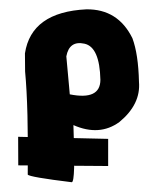

<svg xmlns="http://www.w3.org/2000/svg" viewBox="-90 -548 632 794"><g transform="rotate(-5 225.5 -151.5)"><path d="M29.3 -345.2Q70.3 -513.2 298.3 -504.4Q428.7 -494.6 477.5 -368.7Q496.1 -301.3 488.8 -187Q488.8 -93.8 393.6 -28.3Q306.2 24.4 203.1 -32.2Q191.9 202.6 175.8 202.6Q2.9 166 -2.9 155.3Q24.4 -121.1 23.4 -270.5ZM198.7 -317.9 199.2 -190.9V-160.2Q322.8 -124 330.6 -209Q339.4 -344.2 278.1 -363.5Q216.8 -382.8 198.7 -317.9ZM-38.6 113.8 -28.8 -3.9 341.3 37.1 331.5 148.9Z"/></g></svg>

Font: Lapsus Pro (theguybrush.com)
Style: Bold
Weight: 700
Designer: Jose Roses
Version: Version 1.00 February 9, 2018, initial release